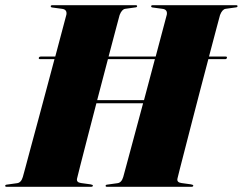

<svg xmlns="http://www.w3.org/2000/svg" viewBox="-40 -720 936 740"><path d="M257 -32Q253.5 -17 272.5 -14.5L309 -9.5Q318 -8 318 -4.5Q318 0 310 0H-14Q-20 0 -20 -3.5Q-20 -8 -13.5 -8.5L26 -14Q41.5 -16 48 -38Q49.5 -43 57.8 -73.8Q66 -104.5 79 -153Q92 -201.5 107.8 -259.5Q123.5 -317.5 139.5 -377.8Q155.5 -438 170 -492H115Q108.5 -492 109.5 -497Q111 -502 117.5 -502H173Q190.5 -568.5 202.8 -614.2Q215 -660 216 -664Q219 -683.5 199 -686L162 -691Q155.5 -691.5 155.5 -696Q155.5 -700 162.5 -700H482.5Q488.5 -700 488.5 -696.5Q488.5 -692 482 -691.5L442.5 -686Q429.5 -684 421 -662Q420 -658.5 408 -613.5Q396 -568.5 378.5 -502H560Q577.5 -568.5 589.8 -614.2Q602 -660 603 -664Q606 -683.5 586 -686L549 -691Q542.5 -691.5 542.5 -696Q542.5 -700 549.5 -700H869.5Q875.5 -700 875.5 -696.5Q875.5 -692 869 -691.5L829.5 -686Q816.5 -684 808 -662Q807 -658.5 795 -613.5Q783 -568.5 765.5 -502H830Q836 -502 834.5 -497Q833.5 -492 827.5 -492H763Q748.5 -438 732.8 -377.2Q717 -316.5 701.8 -257.8Q686.5 -199 674 -149.8Q661.5 -100.5 653.2 -69Q645 -37.5 644 -32Q640.5 -17 659.5 -14.5L696 -9.5Q705 -8 705 -4.5Q705 0 697 0H373Q367 0 367 -3.5Q367 -8 373.5 -8.5L413 -14Q428.5 -16 435 -38Q436.5 -44 447.8 -85.2Q459 -126.5 475.8 -189.2Q492.5 -252 511.5 -322H331.5Q313 -251 296.5 -187.2Q280 -123.5 269.2 -81Q258.5 -38.5 257 -32ZM334.5 -334H515Q525.5 -374.5 536.5 -414.8Q547.5 -455 557 -492H376Q356.5 -418.5 334.5 -334Z"/></svg>

Font: Fraunces 144pt S000 Black
Style: Italic
Weight: 900
Italic angle: -16°
Version: Version 1.000; ttfautohint (v1.8.3)